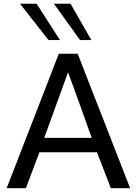

<svg xmlns="http://www.w3.org/2000/svg" viewBox="-20 -995 723 1015"><path d="M403.3 -783.2 265.1 -975.1H353L462.9 -783.2ZM236.3 -783.2 85.9 -975.1H173.8L296.9 -783.2ZM213.9 -266.1H464.8Q402.8 -441.4 339.8 -613.3Q276.4 -439 213.9 -266.1ZM15.1 0 291 -710.9H390.6L668 0H565.9L492.7 -189.9H188.5L116.7 0Z"/></svg>

Font: Muli
Style: Regular
Weight: 400
Designer: Vernon Adams
Foundry: newtypography
Version: Version 2; ttfautohint (v1.00rc1.6-4cba) -l 8 -r 50 -G 200 -